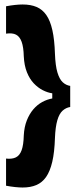

<svg xmlns="http://www.w3.org/2000/svg" viewBox="-20 -726 351 856"><path d="M293 -249Q274 -246 259 -232.5Q244 -219 235.5 -189.5Q227 -160 225 -111Q223 -47 213 -4.5Q203 38 185.5 63Q168 88 142 99Q116 110 81 110Q67 110 47.5 108Q28 106 7 102V-19Q34 -16 51 -24.5Q68 -33 76.5 -56.5Q85 -80 86 -122Q88 -160 99.5 -189Q111 -218 128.5 -238.5Q146 -259 168 -271Q190 -283 213 -287V-310Q192 -313 170.5 -324Q149 -335 130.5 -354.5Q112 -374 100 -404Q88 -434 86 -475Q85 -516 76.5 -539.5Q68 -563 51.5 -571.5Q35 -580 7 -576V-698Q28 -702 47 -704Q66 -706 81 -706Q117 -706 143 -695Q169 -684 186.5 -659Q204 -634 213.5 -591.5Q223 -549 225 -486Q227 -433 236 -403Q245 -373 259.5 -359.5Q274 -346 293 -343Z"/></svg>

Font: Bricolage Grotesque 96pt ExtraBold SemiCondensed ExtraBold
Style: Regular
Weight: 800
Width: 4
Version: Version 1.001;gftools[0.9.33.dev8+g029e19f]